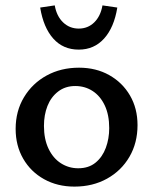

<svg xmlns="http://www.w3.org/2000/svg" viewBox="-20 -681 569 712"><path d="M256 11Q193 11 143.5 -16.5Q94 -44 66 -92.5Q38 -141 38 -203Q38 -269 69 -320.5Q100 -372 153 -401Q206 -430 273 -430Q336 -430 385 -402.5Q434 -375 462 -327Q490 -279 490 -217Q490 -151 460 -99.5Q430 -48 377 -18.5Q324 11 256 11ZM270 -57Q309 -57 334.5 -78Q360 -99 372.5 -133Q385 -167 385 -206Q385 -255 368.5 -290Q352 -325 323.5 -343.5Q295 -362 259 -362Q222 -362 195.5 -341.5Q169 -321 156 -288Q143 -255 143 -214Q143 -165 160 -129.5Q177 -94 206 -75.5Q235 -57 270 -57ZM272 -497Q214 -497 177.5 -538Q141 -579 129 -653L183 -661Q190 -621 214 -598Q238 -575 272 -575Q306 -575 329.5 -598Q353 -621 360 -661L415 -653Q403 -579 366 -538Q329 -497 272 -497Z"/></svg>

Font: Ysabeau Office SemiBold
Style: Regular
Weight: 600
Designer: Christian Thalmann (Catharsis Fonts)
Version: Version 2.001;gftools[0.9.30]; featfreeze: tnum,lnum,ss02